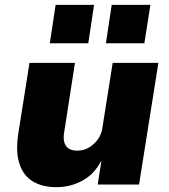

<svg xmlns="http://www.w3.org/2000/svg" viewBox="-20 -763 699 794"><path d="M213 11Q155 11 115.5 -13Q76 -37 60 -87Q44 -137 56 -213L102 -503H290L246 -220Q241 -194 245.5 -176Q250 -158 263.5 -149Q277 -140 300 -140Q326 -140 348 -153Q370 -166 385.5 -188Q401 -210 404 -238L446 -503H635L555 0H384L399 -95H397Q369 -42 320 -15.5Q271 11 213 11ZM418 -584 442 -743H602L577 -584ZM186 -584 210 -743H369L345 -584Z"/></svg>

Font: Nunito Sans 8pt Black
Style: Italic
Weight: 900
Italic angle: -9°
Version: Version 3.101;gftools[0.9.27]